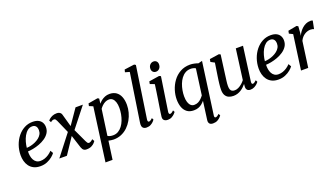

<svg xmlns="http://www.w3.org/2000/svg" viewBox="-82 -1533 4384 2504"><g transform="rotate(-20 2110.0 -281.0)"><path d="M446.1 -96Q432.4 -76 402.6 -50.9Q372.9 -25.9 330.5 -7.8Q288.1 10.4 236 10.4Q181.7 10.4 143.5 -8.6Q105.4 -27.6 82 -59.8Q58.5 -92.1 48.1 -131.9Q37.6 -171.7 38.2 -212.9Q39.1 -285.2 61.6 -349.4Q84.2 -413.7 123.9 -463Q163.5 -512.3 216.6 -540.7Q269.6 -569 331.7 -569Q380.7 -569 412.2 -552.9Q443.7 -536.9 459.1 -509Q474.6 -481.2 474.8 -446.7Q475.3 -399.6 451.9 -363.9Q428.5 -328.1 390.3 -302.4Q352.1 -276.8 307.6 -260.2Q263.1 -243.6 220.3 -235.5Q177.5 -227.3 146.2 -226.6Q144.4 -195.2 149.5 -164.7Q154.6 -134.2 167.8 -109.2Q180.9 -84.2 203.4 -69.4Q225.8 -54.6 258.6 -54.6Q289.1 -54.6 318.1 -64.4Q347.2 -74.2 374 -92.1Q400.8 -110 423.8 -134.5ZM308.4 -515.5Q271.4 -515.5 242.8 -492.5Q214.2 -469.5 194.1 -433Q174 -396.5 162.5 -354.9Q150.9 -313.2 147.6 -275.5Q175.3 -276.5 206.5 -283.8Q237.8 -291.1 267.7 -304.7Q297.6 -318.2 322.1 -337.5Q346.5 -356.9 360.9 -382Q375.3 -407.2 374.9 -437.6Q374.5 -476.5 356.8 -496Q339.1 -515.5 308.4 -515.5Z M874.8 10Q855.6 10 842.8 3.5Q830 -3 822.1 -14.8Q814.2 -26.5 808.7 -42L737.3 -264.1L776.2 -258.6L603.6 0H498.4L749.8 -323.8L740.3 -245.3L641.2 -470Q635.4 -483.5 627.5 -493.3Q619.5 -503.1 605.4 -503.1Q590.8 -503.1 578.5 -496.3Q566.2 -489.6 559.4 -481.8L543.4 -509.9Q547.2 -515.9 563 -529.5Q578.8 -543.2 605.2 -554.9Q631.5 -566.6 667.1 -566.6Q685.6 -566.6 698.9 -560.9Q712.1 -555.3 720.6 -545.6Q729 -536 732.2 -523.9L794.2 -303.2L756 -309.7L925.3 -555H1027.2L782.5 -244.7L791.4 -322.2L895.7 -98.6Q903.2 -82.4 911.3 -70.9Q919.5 -59.3 932.9 -59.3Q943.4 -59.3 957.1 -66.5Q970.8 -73.7 987.5 -89.8L1005.3 -58.8Q1001.8 -52.3 987 -35.7Q972.2 -19 944.7 -4.5Q917.1 10 874.8 10Z M1046.8 254 1147.8 -488.4 1094.8 -510.5 1102.1 -545.2 1234.2 -568 1254.4 -557.4 1245.8 -488.7Q1261.7 -508.6 1284.4 -526.7Q1307.2 -544.8 1335.9 -556.4Q1364.6 -568 1398.7 -568Q1455.2 -568 1492.4 -541.4Q1529.6 -514.8 1548.1 -467.2Q1566.6 -419.6 1566.6 -356Q1566.6 -305.3 1552.8 -253.3Q1539.1 -201.4 1512.4 -154.2Q1485.8 -107 1447.5 -70Q1409.2 -32.9 1359.6 -11.5Q1310 10 1250.5 10Q1233.9 10 1215.5 6.9Q1197 3.8 1179.9 0.4L1144.9 254ZM1188.5 -62.9Q1203.7 -52.8 1222.7 -48.6Q1241.7 -44.3 1262.8 -44.3Q1302.9 -44.3 1334.6 -63Q1366.3 -81.7 1390 -113.4Q1413.8 -145.1 1429.4 -185.1Q1445 -225.1 1452.7 -268.4Q1460.4 -311.6 1460.4 -352.8Q1460.4 -399.3 1449.5 -432.7Q1438.6 -466.2 1418.3 -484.2Q1398 -502.2 1369.1 -502.2Q1340.2 -502.2 1315.1 -489.4Q1290 -476.6 1270.6 -457.6Q1251.2 -438.6 1238.7 -420.3Z M1747.2 -87.9Q1744.7 -70.9 1749.1 -61.6Q1753.5 -52.4 1762 -52.4Q1771.2 -52.4 1782.7 -58.5Q1794.2 -64.6 1812.7 -82.3L1825.7 -57.1Q1821.2 -49.9 1806.5 -33.8Q1791.7 -17.7 1767.1 -3.9Q1742.5 10 1707.8 10Q1690.1 10 1675.5 3.9Q1661 -2.3 1652.7 -16.1Q1644.4 -29.9 1644.8 -52.1Q1644.8 -56.3 1645.3 -62.7Q1645.9 -69 1646.7 -75.6Q1647.5 -82.2 1648 -86.4L1748.2 -746.7L1687.2 -764.2L1696.1 -799.2L1833.6 -817.7L1854.3 -805.1Z M2003.8 10Q1981.9 10 1966.1 3.2Q1950.3 -3.7 1942.6 -17.6Q1934.9 -31.5 1936.8 -52.9Q1938.8 -73.2 1944.1 -108.2Q1949.4 -143.2 1956.3 -188.3Q1963.3 -233.3 1971.3 -283.9Q1979.2 -334.4 1986.8 -386.2Q1994.4 -437.9 2000.8 -485.7L1938.7 -509.1L1945.3 -544.1L2089.2 -566.6L2111.4 -556L2040.4 -87.9Q2037.5 -69.9 2042.5 -61.1Q2047.4 -52.4 2055.6 -52.4Q2065.9 -52.4 2077.5 -59Q2089.1 -65.6 2106.1 -82.3L2119.1 -57.1Q2114.3 -49.9 2099 -33.8Q2083.8 -17.7 2059.7 -3.9Q2035.5 10 2003.8 10ZM2071.5 -632.1Q2046.3 -632.1 2029.9 -649.1Q2013.6 -666.2 2014.2 -694.6Q2014.9 -727 2034.9 -748.1Q2055 -769.3 2084.5 -769.3Q2109.9 -769.3 2125.3 -752.8Q2140.7 -736.3 2140.5 -710.2Q2140.4 -675.7 2120.9 -653.9Q2101.4 -632.1 2071.5 -632.1Z M2582.9 164.7Q2581.4 177.9 2585.5 185.3Q2589.6 192.8 2600.2 192.8Q2608.7 192.8 2621.6 185Q2634.5 177.3 2648.9 162.9L2662.1 189.6Q2658.1 195.6 2643.3 211.7Q2628.5 227.9 2603.2 241.9Q2577.9 255.8 2541.5 255.8Q2506.6 255.8 2492 237.6Q2477.5 219.4 2481.9 188.2L2516.2 -66.6Q2498 -45.2 2476.5 -27.6Q2454.9 -10.1 2427.7 0.1Q2400.6 10.3 2363.8 10.3Q2306 10.3 2269.7 -17.5Q2233.4 -45.3 2216.5 -92.6Q2199.7 -140 2199.7 -199.2Q2199.7 -261.3 2219.8 -326Q2239.9 -390.7 2279.9 -445.7Q2319.8 -500.7 2379.6 -534.3Q2439.3 -568 2518.2 -568Q2545.2 -568 2575.8 -561.3Q2606.4 -554.6 2626.7 -546.1L2682.6 -559.7ZM2574.4 -495.9Q2559.7 -505.5 2542.2 -509.6Q2524.6 -513.7 2506.4 -513.7Q2464.4 -513.7 2431.6 -494.5Q2398.7 -475.4 2374.7 -443Q2350.6 -410.5 2335.3 -370.4Q2320 -330.2 2312.4 -287.4Q2304.8 -244.6 2304.8 -205.2Q2304.8 -157 2315.6 -123.5Q2326.4 -89.9 2346.4 -72.5Q2366.3 -55.1 2392.7 -55.1Q2423.6 -55.1 2447.8 -67.1Q2472.1 -79.1 2491.4 -98.3Q2510.7 -117.4 2525.8 -137.7Z M2913.1 10Q2878.8 10 2850.2 -1.9Q2821.6 -13.9 2804.3 -42.4Q2787 -70.8 2786.7 -120.7Q2786.7 -138.2 2788.1 -159Q2789.5 -179.8 2792.2 -202.9Q2794.8 -226 2798 -249.4Q2801.1 -272.9 2804.6 -294.8L2833 -481.7L2780.3 -509.7L2786.9 -547L2918.9 -566.6L2939.7 -556L2904.5 -290.8Q2902 -269.3 2899.1 -248.8Q2896.2 -228.2 2893.7 -208.8Q2891.1 -189.5 2889.5 -171.4Q2887.9 -153.3 2887.9 -136.6Q2887.9 -103.3 2896 -85.2Q2904 -67.1 2919 -60.1Q2934.1 -53.2 2954.9 -53.2Q2980.8 -53.2 3007.2 -66.4Q3033.7 -79.7 3057.1 -100.1Q3080.4 -120.6 3096.7 -142.6L3152.4 -562.6H3252.5L3188.8 -88.6Q3186.3 -69.9 3190.8 -61.1Q3195.3 -52.4 3203.8 -52.4Q3213.4 -52.4 3225.1 -59.3Q3236.8 -66.2 3254.9 -82.9L3267.5 -56.7Q3263.2 -49.7 3247.1 -33.7Q3231.1 -17.8 3206.2 -4.2Q3181.4 9.3 3150.7 9.3Q3119.8 9.3 3104.9 -7.6Q3089.9 -24.4 3091.9 -52.7Q3091.8 -54.6 3092 -58.5Q3092.2 -62.3 3092.7 -67.3Q3093.3 -72.3 3093.8 -77.6Q3094.3 -82.8 3094.8 -87.4L3093.5 -88.4Q3078.8 -70.3 3060.4 -52.8Q3042 -35.3 3019.4 -21.1Q2996.7 -7 2970.3 1.5Q2943.8 10 2913.1 10Z M3750.1 -96Q3736.4 -76 3706.6 -50.9Q3676.9 -25.9 3634.5 -7.8Q3592.1 10.4 3540 10.4Q3485.7 10.4 3447.5 -8.6Q3409.4 -27.6 3386 -59.8Q3362.5 -92.1 3352.1 -131.9Q3341.6 -171.7 3342.2 -212.9Q3343.1 -285.2 3365.6 -349.4Q3388.2 -413.7 3427.9 -463Q3467.5 -512.3 3520.6 -540.7Q3573.6 -569 3635.7 -569Q3684.7 -569 3716.2 -552.9Q3747.7 -536.9 3763.1 -509Q3778.6 -481.2 3778.8 -446.7Q3779.3 -399.6 3755.9 -363.9Q3732.5 -328.1 3694.3 -302.4Q3656.1 -276.8 3611.6 -260.2Q3567.1 -243.6 3524.3 -235.5Q3481.5 -227.3 3450.2 -226.6Q3448.4 -195.2 3453.5 -164.7Q3458.6 -134.2 3471.8 -109.2Q3484.9 -84.2 3507.4 -69.4Q3529.8 -54.6 3562.6 -54.6Q3593.1 -54.6 3622.1 -64.4Q3651.2 -74.2 3678 -92.1Q3704.8 -110 3727.8 -134.5ZM3612.4 -515.5Q3575.4 -515.5 3546.8 -492.5Q3518.2 -469.5 3498.1 -433Q3478 -396.5 3466.5 -354.9Q3454.9 -313.2 3451.6 -275.5Q3479.3 -276.5 3510.5 -283.8Q3541.8 -291.1 3571.7 -304.7Q3601.6 -318.2 3626.1 -337.5Q3650.5 -356.9 3664.9 -382Q3679.3 -407.2 3678.9 -437.6Q3678.5 -476.5 3660.8 -496Q3643.1 -515.5 3612.4 -515.5Z M3852.8 0 3919.3 -481.5 3868.4 -506.6 3875.7 -544.1 3996.5 -566.6 4017.2 -554.9 4010.8 -465.9 4005.8 -425.8Q4014.3 -448.3 4031.1 -472.9Q4048 -497.6 4071.6 -519.1Q4095.2 -540.6 4124.5 -553.9Q4153.8 -567.3 4187.1 -567.3Q4196.1 -567.3 4205.6 -565.6Q4215.1 -563.8 4219.6 -560.1L4197.2 -449.3Q4191.7 -453.3 4179.4 -456.3Q4167.2 -459.4 4148.4 -459.4Q4128.7 -459.4 4108 -453.1Q4087.3 -446.8 4067.3 -434.2Q4047.4 -421.7 4030.7 -402.5Q4013.9 -383.4 4002.2 -357.6L3952.8 0Z"/></g></svg>

Font: Merriweather Light
Style: Italic
Weight: 300
Italic angle: -7.8°
Designer: Eben Sorkin
Foundry: Eben Sorkin
Version: Version 2.101